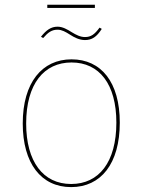

<svg xmlns="http://www.w3.org/2000/svg" viewBox="-20 -778 600 808"><path d="M379.3 -744.6V-758.1H179V-744.6ZM337.6 -609.4C366.6 -609.4 386.9 -622.6 408.3 -656.4L399 -661.7C378.1 -633.1 362.6 -622.1 337.6 -622.1C318 -622.1 300.4 -631.3 282.6 -642.1C262.7 -654.6 243.4 -665.7 222.4 -665.7C194.3 -665.7 174.6 -651.3 152.4 -623.3L161.7 -618C182.8 -642.4 198.3 -653 222.4 -653C240.3 -653 256.6 -643.6 274.6 -632.1C293 -620.3 314 -609.4 337.6 -609.4ZM281 -528.3C157.4 -528.3 75.7 -431 75.7 -258.4C75.7 -91 152.8 9.4 279.4 9.4C404.6 9.4 484.1 -89 484.1 -262C484.1 -432 406 -528.3 281 -528.3ZM281 -515.1C398.1 -515.1 469.7 -423.7 469.7 -262C469.7 -95.6 396.3 -3.7 279.4 -3.7C161.6 -3.7 90.1 -97.6 90.1 -258.4C90.1 -425.3 165.7 -515.1 281 -515.1Z"/></svg>

Font: Fira Sans Hair
Style: Regular
Weight: 100
Designer: bBox Type GmbH & Carrois Corporate GbR & Edenspiekermann AG
Foundry: bBox Type GmbH & Carrois Corporate GbR & Edenspiekermann AG
Version: Version 4.300;PS 004.300;hotconv 1.0.88;makeotf.lib2.5.64775